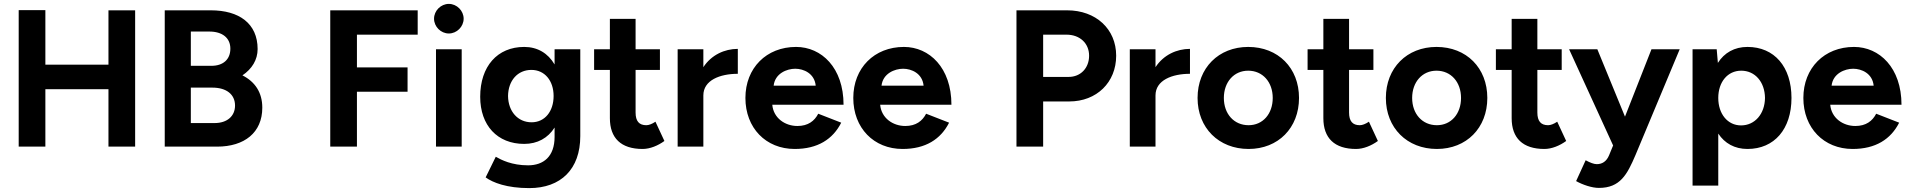

<svg xmlns="http://www.w3.org/2000/svg" viewBox="-20 -753 9805 986"><path d="M537 0H674V-700H537V-421H213V-701H76V0H213V-295H537Z M826 0H1095C1235 0 1327 -72 1327 -200C1327 -278 1290 -333 1225 -366C1274 -399 1303 -446 1303 -501C1303 -633 1207 -700 1063 -700H826ZM1082 -121H960V-303H1071C1143 -303 1187 -268 1187 -211C1187 -157 1147 -121 1082 -121ZM1066 -415H960V-591H1055C1121 -591 1163 -559 1163 -503C1163 -447 1125 -415 1066 -415Z M1676 0H1813V-282H2073V-407H1813V-575H2125V-700H1676Z M2219 0H2351V-500H2219ZM2285 -581C2326 -581 2361 -616 2361 -657C2361 -698 2326 -733 2285 -733C2244 -733 2209 -698 2209 -657C2209 -616 2244 -581 2285 -581Z M2698 213C2860 213 2960 116 2960 -54V-500H2828V-422C2794 -480 2740 -512 2672 -512C2534 -512 2446 -412 2446 -256C2446 -109 2534 -14 2672 -14C2740 -14 2794 -44 2828 -98V-50C2828 51 2771 96 2692 96C2608 96 2554 68 2526 52L2474 158C2511 185 2583 213 2698 213ZM2710 -125C2639 -125 2590 -181 2589 -260C2590 -339 2638 -394 2709 -394C2777 -394 2823 -339 2823 -260C2823 -181 2778 -125 2710 -125Z M3280 12C3318 12 3359 -5 3392 -29L3346 -128C3328 -116 3312 -110 3299 -110C3262 -110 3244 -131 3244 -175V-394H3369V-500H3244V-656H3112V-500H3031V-394H3112V-146C3112 -44 3169 12 3280 12Z M3460 0H3592V-263C3592 -341 3677 -374 3769 -374V-502C3701 -502 3633 -471 3592 -408V-500H3460Z M4061 12C4179 12 4257 -38 4300 -123L4182 -169C4163 -132 4130 -106 4075 -106C4011 -106 3952 -147 3946 -215H4312C4312 -405 4199 -512 4068 -512C3916 -512 3808 -404 3808 -250C3808 -96 3913 12 4061 12ZM3953 -313C3960 -376 4021 -400 4064 -400C4107 -400 4163 -376 4169 -313Z M4615 12C4733 12 4811 -38 4854 -123L4736 -169C4717 -132 4684 -106 4629 -106C4565 -106 4506 -147 4500 -215H4866C4866 -405 4753 -512 4622 -512C4470 -512 4362 -404 4362 -250C4362 -96 4467 12 4615 12ZM4507 -313C4514 -376 4575 -400 4618 -400C4661 -400 4717 -376 4723 -313Z M5200 0H5337V-232H5471C5612 -232 5712 -330 5712 -467C5712 -604 5608 -700 5460 -700H5200ZM5468 -358H5337V-575H5457C5525 -575 5573 -531 5573 -467C5573 -403 5529 -358 5468 -358Z M5782 0H5914V-263C5914 -341 5999 -374 6091 -374V-502C6023 -502 5955 -471 5914 -408V-500H5782Z M6392 12C6544 12 6651 -96 6651 -250C6651 -404 6544 -512 6390 -512C6238 -512 6130 -404 6130 -250C6130 -96 6239 12 6392 12ZM6392 -110C6317 -110 6265 -168 6265 -250C6265 -332 6317 -390 6390 -390C6464 -390 6516 -332 6516 -250C6516 -168 6465 -110 6392 -110Z M6944 12C6982 12 7023 -5 7056 -29L7010 -128C6992 -116 6976 -110 6963 -110C6926 -110 6908 -131 6908 -175V-394H7033V-500H6908V-656H6776V-500H6695V-394H6776V-146C6776 -44 6833 12 6944 12Z M7359 12C7511 12 7618 -96 7618 -250C7618 -404 7511 -512 7357 -512C7205 -512 7097 -404 7097 -250C7097 -96 7206 12 7359 12ZM7359 -110C7284 -110 7232 -168 7232 -250C7232 -332 7284 -390 7357 -390C7431 -390 7483 -332 7483 -250C7483 -168 7432 -110 7359 -110Z M7911 12C7949 12 7990 -5 8023 -29L7977 -128C7959 -116 7943 -110 7930 -110C7893 -110 7875 -131 7875 -175V-394H8000V-500H7875V-656H7743V-500H7662V-394H7743V-146C7743 -44 7800 12 7911 12Z M8191 212C8300 212 8336 144 8379 43L8606 -500H8461L8325 -154L8183 -500H8038L8264 -6L8243 45C8230 76 8208 90 8180 90C8165 90 8145 82 8123 70L8074 177C8108 196 8155 212 8191 212Z M8672 200H8804V-67C8837 -17 8888 12 8954 12C9092 12 9180 -90 9180 -250C9180 -410 9092 -512 8954 -512C8887 -512 8835 -482 8802 -430L8796 -500H8672ZM8921 -109C8852 -109 8804 -168 8804 -250C8804 -332 8852 -390 8922 -390C8993 -390 9043 -332 9044 -250C9043 -168 8992 -109 8921 -109Z M9494 12C9612 12 9690 -38 9733 -123L9615 -169C9596 -132 9563 -106 9508 -106C9444 -106 9385 -147 9379 -215H9745C9745 -405 9632 -512 9501 -512C9349 -512 9241 -404 9241 -250C9241 -96 9346 12 9494 12ZM9386 -313C9393 -376 9454 -400 9497 -400C9540 -400 9596 -376 9602 -313Z"/></svg>

Font: HB Figtree Prototype
Style: Bold
Weight: 700
Designer: Alfredo Marco Pradil
Foundry: Hanken Design Co.®
Version: Version 1.002;Glyphs 3.2 (3228)